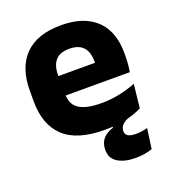

<svg xmlns="http://www.w3.org/2000/svg" viewBox="-127 -602 784 878"><g transform="rotate(-20 265.0 -162.5)"><path d="M384.1 181.5Q330.9 181.5 297.8 161.4Q264.8 141.3 264.8 100.6V99.7Q264.8 68.3 281.4 47.6Q298 26.9 332.6 15.9V3.8L415 -10.1L414.3 -1.9Q393.7 6.3 382.7 18.2Q371.7 30.2 371.7 46.8V47Q371.7 64.1 385 71.3Q398.3 78.6 422.3 78.6Q436.7 78.6 450.7 76.6Q464.8 74.6 478.8 70.7L465.4 168.3Q447.9 174.7 427.5 178.1Q407.1 181.5 384.1 181.5ZM295 12.5Q160.9 12.5 97.1 -47.2Q33.2 -107 33.2 -221.4V-272.5Q33.2 -385.7 93.1 -445.8Q152.9 -505.8 267.7 -505.8Q344.5 -505.8 395.6 -479.7Q446.8 -453.6 472.6 -405.1Q498.3 -356.5 498.3 -288.5V-272.1Q498.3 -253 496.7 -233.3Q495 -213.5 491.8 -196.4H354.1Q355.8 -225.6 356.4 -251.4Q357 -277.2 357 -297.9Q357 -328.3 347.5 -349.2Q337.9 -370 318.2 -380.9Q298.5 -391.8 267.7 -391.8Q221.7 -391.8 200.4 -367.1Q179 -342.4 179 -296.9V-252L179.9 -235.3V-200.5Q179.9 -181.3 186.2 -164.4Q192.5 -147.5 208.3 -134.7Q224.2 -121.9 251.9 -114.8Q279.7 -107.6 322.6 -107.6Q367.9 -107.6 410 -116.3Q452.1 -125 490.7 -140.1L478.2 -25.2Q444.2 -7.5 397.6 2.5Q351.1 12.5 295 12.5ZM114.2 -196.4V-291.2H461V-196.4Z"/></g></svg>

Font: Anek Latin Medium
Style: Regular
Weight: 500
Designer: Yesha Goshar
Foundry: Ek Type
Version: Version 1.003